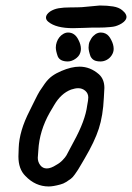

<svg xmlns="http://www.w3.org/2000/svg" viewBox="-20 -674 473 687"><path d="M153.3 -595.7Q144.5 -602.5 144.5 -611.3Q144.5 -622.1 159.2 -632.8Q172.9 -641.6 189.9 -644.5Q207 -647.5 232.9 -647.5Q258.8 -647.5 273.4 -648.4Q334 -654.3 336.9 -654.3Q364.3 -654.3 384.8 -650.9Q405.3 -647.5 417 -637.7Q421.9 -633.8 425.3 -629.9Q428.7 -626 430.7 -621.6Q432.6 -617.2 432.6 -613.3Q432.6 -604.5 422.9 -595.7Q416 -589.8 407.7 -585.9Q399.4 -582 392.6 -580.1Q385.7 -578.1 373 -577.1Q360.4 -576.2 353.5 -575.7Q346.7 -575.2 331.1 -575.2Q315.4 -575.2 308.6 -575.2Q305.7 -575.2 279.8 -574.2Q253.9 -573.2 241.2 -573.2Q180.7 -573.2 153.3 -595.7ZM269.5 -499Q269.5 -492.2 267.1 -484.9Q264.6 -477.5 259.8 -472.2Q254.9 -466.8 249 -462.9Q243.2 -459 236.3 -456.5Q229.5 -454.1 222.7 -454.1Q194.3 -454.1 186.5 -472.7Q179.7 -492.2 179.7 -503.9Q179.7 -513.7 183.1 -523.4Q186.5 -533.2 192.4 -540.5Q198.2 -547.9 206.5 -552.7Q214.8 -557.6 223.6 -557.6Q248 -557.6 260.7 -531.2Q269.5 -514.6 269.5 -499ZM386.7 -499Q386.7 -487.3 379.9 -476.6Q373 -465.8 362.3 -460Q351.6 -454.1 339.8 -454.1Q325.2 -454.1 316.9 -458.5Q308.6 -462.9 303.7 -472.7Q296.9 -492.2 296.9 -503.9Q296.9 -509.8 297.9 -515.6Q298.8 -521.5 301.3 -526.4Q303.7 -531.2 306.6 -536.1Q309.6 -541 313.5 -544.9Q317.4 -548.8 321.8 -551.8Q326.2 -554.7 331.1 -556.2Q335.9 -557.6 340.8 -557.6Q349.6 -557.6 356.9 -554.2Q364.3 -550.8 369.1 -544.9Q374 -539.1 377.9 -531.2Q386.7 -514.6 386.7 -499ZM70.3 -44.9Q45.9 -69.3 45.9 -114.3Q45.9 -119.1 46.4 -128.9Q46.9 -138.7 46.9 -144.5Q48.8 -205.1 85.9 -277.3Q90.8 -287.1 103.5 -313Q116.2 -338.9 122.1 -348.1Q127.9 -357.4 140.1 -374.5Q152.3 -391.6 166.5 -401.9Q180.7 -412.1 199.2 -419.9Q235.4 -435.5 264.6 -435.5Q302.7 -435.5 334 -408.2Q353.5 -390.6 353.5 -359.4Q353.5 -349.6 351.6 -324.2Q348.6 -259.8 333.5 -213.4Q318.4 -167 283.2 -107.4Q280.3 -102.5 271.5 -87.4Q262.7 -72.3 259.3 -66.9Q255.9 -61.5 248 -50.3Q240.2 -39.1 233.4 -34.2Q226.6 -29.3 216.8 -22.9Q207 -16.6 195.3 -13.7Q169.9 -6.8 154.3 -6.8Q106.4 -6.8 70.3 -44.9ZM115.2 -109.4Q115.2 -94.7 124 -83Q132.8 -71.3 147.5 -71.3Q162.1 -71.3 181.6 -84Q194.3 -90.8 204.1 -101.1Q213.9 -111.3 217.8 -118.2Q221.7 -125 230.5 -142.1Q239.3 -159.2 243.2 -166Q285.2 -242.2 292 -296.9Q295.9 -316.4 295.9 -325.2Q295.9 -339.8 285.2 -349.1Q274.4 -358.4 259.8 -358.4Q249 -358.4 234.4 -353.5Q198.2 -339.8 173.8 -297.9Q171.9 -294.9 158.2 -271.5Q121.1 -206.1 117.2 -136.7Q117.2 -131.8 116.2 -122.6Q115.2 -113.3 115.2 -109.4Z"/></svg>

Font: Essays1743
Style: Italic
Weight: 500
Italic angle: -10°
Designer: Based on the typeface in a 1743 English translation of the essays of Montaigne.  PostScript/TrueType font designed by Jo
Version: Version 002.100